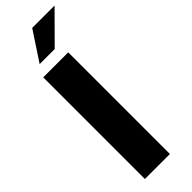

<svg xmlns="http://www.w3.org/2000/svg" viewBox="-314 -969 983 983"><g transform="rotate(-45 177.5 -477.5)"><path d="M54 -736H235V0H54ZM89 -797 193 -955H355L198 -797Z"/></g></svg>

Font: Muli Black
Style: Regular
Weight: 900
Designer: Vernon Adams
Foundry: Vernon Adams
Version: Version 2.001